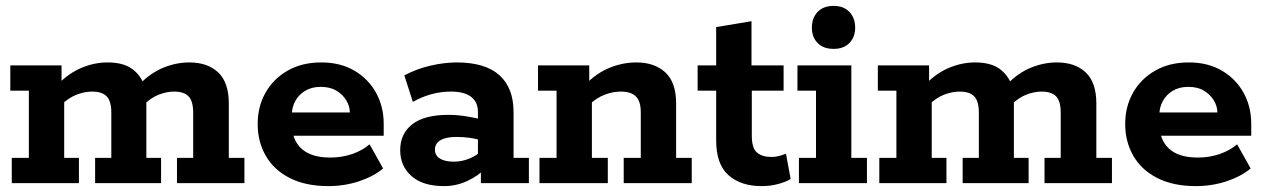

<svg xmlns="http://www.w3.org/2000/svg" viewBox="-20 -622 4299 652"><path d="M20 0V-86H78V-314H15V-400H189V-337L176 -335Q214 -374 257.5 -392Q301 -410 345 -410Q398 -410 428 -388.5Q458 -367 471 -329L454 -336Q492 -375 535.5 -392.5Q579 -410 623 -410Q685 -410 721 -376Q757 -342 757 -271V-86H810V0H581V-86H636V-240Q636 -278 620.5 -294.5Q605 -311 571 -311Q546 -311 519 -300.5Q492 -290 467 -265L473 -316Q475 -305 476 -291Q477 -277 477 -271V-86H527V0H303V-86H358V-240Q358 -278 342.5 -294.5Q327 -311 293 -311Q267 -311 240 -300.5Q213 -290 187 -265L198 -296V-86H248V0Z M1095 10Q1018 10 964 -17.5Q910 -45 882.5 -93Q855 -141 855 -201Q855 -260 881.5 -307Q908 -354 956.5 -382Q1005 -410 1071 -410Q1136 -410 1183.5 -382Q1231 -354 1257 -307Q1283 -260 1283 -201V-161H920V-240H1168Q1168 -261 1156 -281Q1144 -301 1122.5 -314Q1101 -327 1069 -327Q1038 -327 1016 -313.5Q994 -300 982.5 -278.5Q971 -257 971 -232V-201Q971 -148 1003.5 -117.5Q1036 -87 1102 -87Q1141 -87 1176 -99Q1211 -111 1235 -132L1281 -50Q1249 -23 1199.5 -6.5Q1150 10 1095 10Z M1488 10Q1416 10 1377.5 -24Q1339 -58 1339 -112Q1339 -168 1380 -200Q1421 -232 1503 -232Q1531 -232 1563.5 -227Q1596 -222 1620 -215L1603 -203V-242Q1603 -275 1580 -293Q1557 -311 1511 -311Q1477 -311 1444.5 -302Q1412 -293 1382 -276L1353 -366Q1394 -388 1441.5 -399Q1489 -410 1531 -410Q1627 -410 1675.5 -367Q1724 -324 1724 -241V-86H1776V0H1613V-66L1631 -52Q1603 -24 1566 -7Q1529 10 1488 10ZM1521 -73Q1548 -73 1574 -83.5Q1600 -94 1614 -110L1603 -78V-171L1620 -143Q1598 -151 1575 -154Q1552 -157 1530 -157Q1495 -157 1476 -146Q1457 -135 1457 -114Q1457 -94 1474 -83.5Q1491 -73 1521 -73Z M1812 0V-86H1870V-314H1807V-400H1981V-337L1968 -335Q2006 -374 2050.5 -392Q2095 -410 2141 -410Q2203 -410 2239.5 -376Q2276 -342 2276 -271V-86H2329V0H2098V-86H2156V-240Q2156 -278 2139.5 -294.5Q2123 -311 2088 -311Q2061 -311 2033.5 -300.5Q2006 -290 1979 -265L1990 -298V-86H2044V0Z M2566 10Q2496 10 2454 -27Q2412 -64 2412 -145V-314H2349V-400H2412V-530L2532 -550V-400H2641V-314H2533V-161Q2533 -119 2550.5 -104Q2568 -89 2600 -89Q2614 -89 2626.5 -92.5Q2639 -96 2649 -100L2665 -14Q2648 -4 2622 3Q2596 10 2566 10Z M2693 0V-86H2751V-314H2688V-400H2871V-86H2924V0ZM2811 -456Q2776 -456 2756.5 -476Q2737 -496 2737 -528Q2737 -561 2756.5 -581.5Q2776 -602 2811 -602Q2845 -602 2864.5 -581.5Q2884 -561 2884 -528Q2884 -496 2864.5 -476Q2845 -456 2811 -456Z M2966 0V-86H3024V-314H2961V-400H3135V-337L3122 -335Q3160 -374 3203.5 -392Q3247 -410 3291 -410Q3344 -410 3374 -388.5Q3404 -367 3417 -329L3400 -336Q3438 -375 3481.5 -392.5Q3525 -410 3569 -410Q3631 -410 3667 -376Q3703 -342 3703 -271V-86H3756V0H3527V-86H3582V-240Q3582 -278 3566.5 -294.5Q3551 -311 3517 -311Q3492 -311 3465 -300.5Q3438 -290 3413 -265L3419 -316Q3421 -305 3422 -291Q3423 -277 3423 -271V-86H3473V0H3249V-86H3304V-240Q3304 -278 3288.5 -294.5Q3273 -311 3239 -311Q3213 -311 3186 -300.5Q3159 -290 3133 -265L3144 -296V-86H3194V0Z M4041 10Q3964 10 3910 -17.5Q3856 -45 3828.5 -93Q3801 -141 3801 -201Q3801 -260 3827.5 -307Q3854 -354 3902.5 -382Q3951 -410 4017 -410Q4082 -410 4129.5 -382Q4177 -354 4203 -307Q4229 -260 4229 -201V-161H3866V-240H4114Q4114 -261 4102 -281Q4090 -301 4068.5 -314Q4047 -327 4015 -327Q3984 -327 3962 -313.5Q3940 -300 3928.5 -278.5Q3917 -257 3917 -232V-201Q3917 -148 3949.5 -117.5Q3982 -87 4048 -87Q4087 -87 4122 -99Q4157 -111 4181 -132L4227 -50Q4195 -23 4145.5 -6.5Q4096 10 4041 10Z"/></svg>

Font: Rokkitt SemiBold
Style: Bold
Weight: 700
Version: Version 3.103